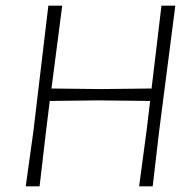

<svg xmlns="http://www.w3.org/2000/svg" viewBox="-20 -659 687 679"><path d="M200 -639 162 -346 337 -344 516 -346 551 -639H600L543 -197L520 0H472L498 -194L511 -302L326 -304L156 -302L143 -197L120 0H71L98 -194L151 -639Z"/></svg>

Font: Alegreya Sans Light
Style: Italic
Weight: 300
Italic angle: -7°
Designer: Juan Pablo del Peral
Foundry: Huerta Tipografica
Version: Version 2.007